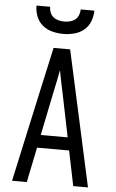

<svg xmlns="http://www.w3.org/2000/svg" viewBox="-62 -997 625 1038"><g transform="rotate(5 250.0 -477.5)"><path d="M44 0 151 -490 205 -735H295L456 0H376L337 -190H163L124 0ZM177 -260H323L276 -490Q269 -522 262.5 -554Q256 -586 250 -618Q244 -586 237.5 -554Q231 -522 224 -490ZM250 -815Q220 -815 190.5 -822.5Q161 -830 138 -849Q115 -868 104 -896.5Q93 -925 93 -955H167Q167 -939 173 -924Q179 -909 191 -899.5Q203 -890 218.5 -886Q234 -882 250 -882Q266 -882 281.5 -886Q297 -890 309 -899.5Q321 -909 327 -924Q333 -939 333 -955H407Q407 -925 396 -896.5Q385 -868 362 -849Q339 -830 309.5 -822.5Q280 -815 250 -815Z"/></g></svg>

Font: Iosevka MaddieWtf
Style: Regular
Weight: 400
Monospace: yes
Designer: Belleve Invis
Foundry: Belleve Invis
Version: Version 31.3.0; ttfautohint (v1.8.3)